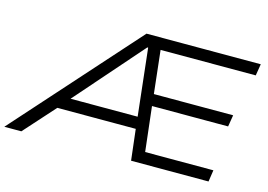

<svg xmlns="http://www.w3.org/2000/svg" viewBox="-130 -886 1492 1068"><g transform="rotate(15 615.5 -352.5)"><path d="M-37 0 593 -705H1251L1240 -638H661L688 -674L722 -368L684 -391H1176L1165 -324H686L724 -347L760 -33L726 -67H1149L1139 0H693L669 -206L689 -178H194L244 -204L61 0ZM617 -632 262 -227 232 -246H676L667 -227L622 -632Z"/></g></svg>

Font: Nunito Sans 7pt Expanded Light
Style: Italic
Weight: 300
Width: 7
Italic angle: -9°
Designer: Vernon Adams
Foundry: Vernon Adams
Version: Version 3.101;gftools[0.9.27]